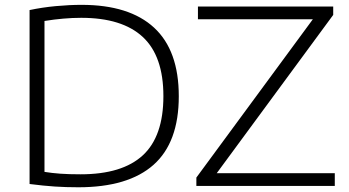

<svg xmlns="http://www.w3.org/2000/svg" viewBox="-20 -767 1438 792"><path d="M303 5.5Q252.5 5.5 206.5 2.5Q160.5 -0.5 102 -8V-725.5Q154 -736.5 210.2 -741.8Q266.5 -747 316.5 -747Q513.5 -747 615.5 -653Q717.5 -559 717.5 -370Q717.5 -179.5 613.2 -87Q509 5.5 303 5.5ZM312.5 -48Q484 -48 569 -126.2Q654 -204.5 654 -370.5Q654 -535.5 569 -614.5Q484 -693.5 315 -693.5Q279 -693.5 241.5 -690.2Q204 -687 163.5 -680.5V-58Q194 -53 229 -50.5Q264 -48 312.5 -48ZM790 0V-34.5L1270.5 -687.5H796.5V-740H1354.5V-705.5L874 -52.5H1361V0Z"/></svg>

Font: Encode Sans Expanded Light
Style: Regular
Weight: 300
Width: 7
Designer: Multiple Designers
Foundry: Impallari Type
Version: Version 3.000; ttfautohint (v1.8.3) -l 8 -r 50 -G 200 -x 14 